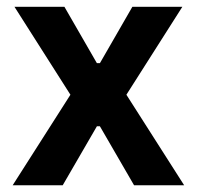

<svg xmlns="http://www.w3.org/2000/svg" viewBox="-20 -550 584 570"><path d="M256.2 -362.5H287.7V-175.2H256.2ZM166.2 0H17.6L193.3 -275.4H325.8ZM22.9 -529.9H171.2L325.5 -262.1H193.3ZM351 -275.4 526.7 0H378L218.5 -275.4ZM218.8 -262.1 373 -529.9H521.4L351 -262.1Z"/></svg>

Font: Wand UI Pro
Style: Regular
Weight: 400
Designer: Andreas Faust
Version: Version 1.003;FEAKit 1.0